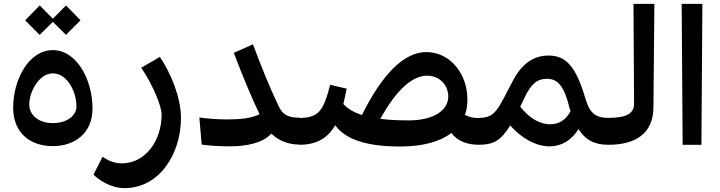

<svg xmlns="http://www.w3.org/2000/svg" viewBox="-20 -748 3720 992"><path d="M253 7C362 7 458 -56 458 -188C458 -337 376 -489 253 -489C127 -489 48 -334 48 -192C48 -58 139 7 253 7ZM110 -643 185 -568 253 -635 321 -568 396 -643 321 -720 253 -651 185 -720ZM131 -209C131 -272 181 -369 253 -369C327 -369 375 -275 375 -198C375 -153 329 -112 253 -112C181 -112 131 -152 131 -209Z M623 224C802 224 915 50 915 -140C915 -244 862 -372 806 -454L710 -398C769 -310 815 -201 815 -156C815 -20 730 96 610 96C565 96 532 77 510 62L463 154C487 179 550 224 623 224Z M1169 8C1253 8 1339 -9 1382 -58C1423 -16 1480 -1 1527 -1L1546 -13V-128L1527 -140C1468 -140 1439 -155 1417 -205C1372 -300 1331 -401 1287 -519L1188 -475C1238 -343 1284 -235 1321 -158C1278 -136 1218 -131 1154 -131C1104 -131 1051 -135 1010 -141L1022 -1C1060 5 1116 8 1169 8Z M2047 9C2164 9 2254 -16 2312 -61C2343 -19 2394 0 2454 0L2473 -12V-126L2454 -138C2424 -138 2400 -144 2382 -155C2391 -179 2395 -205 2395 -234C2395 -370 2303 -479 2183 -479C2069 -479 1957 -369 1850 -154C1809 -167 1776 -186 1754 -211C1760 -236 1766 -263 1771 -290L1686 -310C1650 -173 1627 -141 1527 -138L1508 -126V-12L1527 0C1621 0 1676 -39 1712 -101C1765 -26 1878 9 2047 9ZM1945 -134C2028 -284 2110 -357 2187 -357C2250 -357 2296 -309 2296 -250C2296 -176 2218 -126 2092 -126C2039 -126 1990 -128 1945 -134Z M2454 0C2531 0 2569 -23 2616 -100C2675 -33 2749 8 2819 8C2883 8 2934 -25 2969 -81C3003 -27 3048 0 3124 0L3143 -12V-127L3124 -139C3047 -139 3024 -173 3003 -244C2955 -405 2904 -461 2815 -461C2737 -461 2677 -420 2630 -331C2550 -179 2540 -139 2454 -139L2435 -127V-12ZM2668 -197C2675 -211 2682 -227 2690 -243C2724 -317 2758 -341 2806 -341C2863 -341 2896 -300 2922 -192L2928 -174C2908 -134 2873 -106 2823 -106C2767 -106 2713 -139 2668 -197Z M3124 0C3265 0 3355 -59 3356 -193L3361 -728H3253L3256 -212C3256 -165 3222 -139 3124 -139L3105 -127V-12Z M3507 0H3604L3609 -728H3502Z"/></svg>

Font: Wafeq Semi Bold
Style: Regular
Weight: 600
Designer: Rasmus Andersson & Azza Alameddine
Foundry: Google & TypeTogether
Version: Version 3.000;January 28, 2025;FontCreator 15.0.0.3014 64-bi